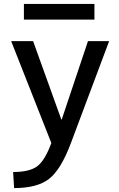

<svg xmlns="http://www.w3.org/2000/svg" viewBox="-20 -730 609 980"><path d="M102 -630V-710H462V-630ZM149 -520 293 -120H295L429 -520H537L342 0Q291 136 230.5 183Q170 230 52 230L47 148Q130 148 169.5 119Q209 90 242 0L37 -520Z"/></svg>

Font: Mplus 1p Medium
Style: Regular
Weight: 500
Version: Version 1.061